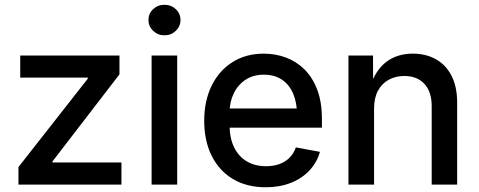

<svg xmlns="http://www.w3.org/2000/svg" viewBox="-20 -771 1999 802"><path d="M57.1 0V-73.2L346.7 -442.4V-446.8H64.5V-539.1H479V-460.4L199.2 -96.7V-92.3H487.3V0Z M613.3 0V-539.1H720.2V0ZM667 -623.5Q639.2 -623.5 619.6 -642.3Q600.1 -661.1 600.1 -687.5Q600.1 -714.4 619.6 -732.7Q639.2 -751 667 -751Q694.8 -751 714.4 -732.7Q733.9 -714.4 733.9 -687.5Q733.9 -661.1 714.4 -642.3Q694.8 -623.5 667 -623.5Z M1090.3 11.2Q1010.3 11.2 952.6 -23.4Q895 -58.1 864 -120.6Q833 -183.1 833 -266.6Q833 -349.1 863.8 -412.4Q894.5 -475.6 950.7 -511.2Q1006.8 -546.9 1081.5 -546.9Q1130.4 -546.9 1174.1 -530.8Q1217.8 -514.6 1251.7 -481.2Q1285.6 -447.8 1305.2 -396.2Q1324.7 -344.7 1324.7 -273.9V-237.8H889.6V-317.9H1269.5L1220.7 -292Q1220.7 -341.3 1204.8 -379.2Q1189 -417 1158 -438Q1127 -459 1082 -459Q1037.1 -459 1005.1 -437.5Q973.1 -416 956.1 -380.4Q939 -344.7 939 -300.8V-248.5Q939 -194.3 957.8 -155.8Q976.6 -117.2 1011 -96.9Q1045.4 -76.7 1091.3 -76.7Q1122.1 -76.7 1147 -85.7Q1171.9 -94.7 1189.5 -112.3Q1207 -129.9 1215.8 -155.3L1316.4 -136.7Q1304.2 -92.8 1272.9 -59.3Q1241.7 -25.9 1195.1 -7.3Q1148.4 11.2 1090.3 11.2Z M1542.5 -317.4V0H1435.5V-539.1H1538.1L1538.6 -406.7H1524.9Q1548.8 -479 1594.2 -512.9Q1639.6 -546.9 1704.1 -546.9Q1759.3 -546.9 1801 -523.4Q1842.8 -500 1866.2 -454.3Q1889.6 -408.7 1889.6 -341.3V0H1783.2V-328.1Q1783.2 -387.7 1752.7 -420.7Q1722.2 -453.6 1668.9 -453.6Q1632.8 -453.6 1604 -438Q1575.2 -422.4 1558.8 -392.1Q1542.5 -361.8 1542.5 -317.4Z"/></svg>

Font: Inter 18pt Medium
Style: Regular
Weight: 500
Designer: Rasmus Andersson
Foundry: rsms
Version: Version 4.001;git-66647c0bb